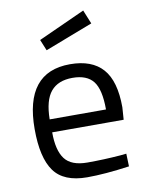

<svg xmlns="http://www.w3.org/2000/svg" viewBox="-84 -801 674 873"><g transform="rotate(-10 252.5 -365.0)"><path d="M412 -62 441 -65 443 -6Q329 10 248 10Q140 10 95 -52.5Q50 -115 50 -247Q50 -510 259 -510Q360 -510 410 -453.5Q460 -397 460 -276L456 -219H126Q126 -136 156 -96Q186 -56 260.5 -56Q335 -56 412 -62ZM385 -279Q385 -371 355.5 -409Q326 -447 259.5 -447Q193 -447 159.5 -407Q126 -367 125 -279ZM145 -642 361 -740 387 -676 166 -591Z"/></g></svg>

Font: Titillium Web[RUS by Daymarius]
Style: Regular
Weight: 400
Designer: Cyrillization by Daymarius
Foundry: Cyrillization by Daymarius
Version: Version 1.002 September 11, 2018